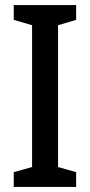

<svg xmlns="http://www.w3.org/2000/svg" viewBox="-20 -734 354 754"><path d="M279 0V-58L208 -78V-635L279 -656V-714H34V-656L106 -635V-78L34 -58V0Z"/></svg>

Font: Noto Sans Myanmar UI Condensed Medium
Style: Regular
Weight: 500
Width: 3
Designer: Monotype Design Team
Foundry: Monotype Imaging Inc.
Version: Version 2.103